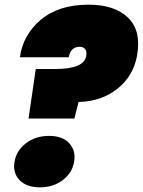

<svg xmlns="http://www.w3.org/2000/svg" viewBox="-20 -793 611 821"><path d="M65 -548Q78 -644 154.5 -708.5Q231 -773 359 -773Q470 -773 527.5 -717.5Q585 -662 566 -555Q550 -467 481.5 -413Q413 -359 316 -357L298 -286H102L133 -498H217Q342 -498 349 -556Q352 -573 344 -583Q336 -593 321 -593Q282 -593 274 -548ZM297 -101Q289 -54 248.5 -23Q208 8 151 8Q93 8 63.5 -23Q34 -54 42 -101Q50 -149 91 -180.5Q132 -212 190 -212Q247 -212 276 -180.5Q305 -149 297 -101Z"/></svg>

Font: Poppins Black
Style: Italic
Weight: 900
Italic angle: -10°
Designer: Ninad Kale (Devanagari), Jonny Pinhorn (Latin)
Foundry: Indian Type Foundry
Version: Version 3.200;PS 1.000;hotconv 16.6.54;makeotf.lib2.5.65590